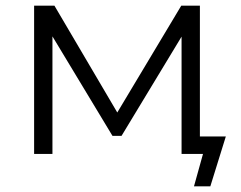

<svg xmlns="http://www.w3.org/2000/svg" viewBox="-20 -546 856 681"><path d="M166 0V-417L379 -64H411L624 -416V0H700L668 115H726L781 -62H689V-526H623L396 -147L173 -526H101V0Z"/></svg>

Font: Malon Grotesk
Style: Regular
Weight: 400
Designer: Julieta Ulanovsky
Foundry: Julieta Ulanovsky
Version: Version 7.200